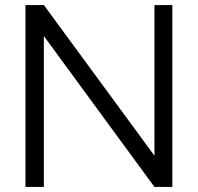

<svg xmlns="http://www.w3.org/2000/svg" viewBox="-20 -742 785 762"><path d="M664 0H593L154 -599V0H81V-722H154L593 -124V-722H664Z"/></svg>

Font: SUIT
Style: Regular
Weight: 400
Designer: Sunn Youn; Korean Glyphs from Source Han Sans (Sandoll Communications; Soo-young Jang, Joo-yeon Kang)
Foundry: Sunn
Version: Version 1.140